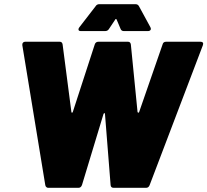

<svg xmlns="http://www.w3.org/2000/svg" viewBox="-20 -900 994 920"><path d="M197 -13 87 -683V-687Q87 -693 91 -696.5Q95 -700 101 -700H266Q278 -700 280 -687L322 -364Q322 -360 325 -360Q328 -360 329 -364L434 -687Q438 -700 452 -700H593Q605 -700 607 -687L639 -364Q640 -360 643 -360Q646 -360 647 -364L759 -687Q762 -700 776 -700H941Q949 -700 952 -695.5Q955 -691 952 -683L697 -13Q692 0 680 0H525Q511 0 510 -13L483 -354Q483 -358 480.5 -358Q478 -358 476 -354L373 -14Q368 0 356 0H211Q206 0 202 -3.5Q198 -7 197 -13ZM356 -759Q356 -764 360 -769L438 -870Q444 -880 456 -880H629Q641 -880 646 -870L701 -769Q703 -763 703 -762Q703 -757 699 -754Q695 -751 689 -751H574Q562 -751 558 -761L539 -806Q538 -809 535.5 -809Q533 -809 532 -806L502 -761Q496 -751 483 -751H368Q356 -751 356 -759Z"/></svg>

Font: Barlow Black
Style: Italic
Weight: 900
Italic angle: -7°
Designer: Jeremy Tribby
Foundry: Tribby Type
Version: Version 1.408